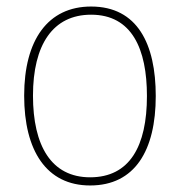

<svg xmlns="http://www.w3.org/2000/svg" viewBox="-20 -558 552 588"><path d="M457 -264C457 -423 401 -538 259 -538C127 -538 54 -436 54 -265C54 -97 122 10 256 10C393 10 457 -97 457 -264ZM81 -265C81 -421 142 -513 259 -513C384 -513 430 -408 430 -264C430 -110 377 -15 256 -15C137 -15 81 -112 81 -265Z"/></svg>

Font: Noto Sans Thai Looped SemiCondensed Thin
Style: Regular
Weight: 100
Width: 4
Designer: Sasikarn Vongin, Ben Mitchell
Foundry: The Fontpad Ltd
Version: Version 1.001